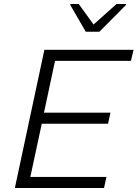

<svg xmlns="http://www.w3.org/2000/svg" viewBox="-20 -936 685 956"><path d="M330 -911 407 -778H475L607 -911L608 -916H560L446 -814L372 -916H331ZM201 -688 54 0H498L510 -55H131L188 -320H518L530 -375H199L254 -633H632L645 -688Z"/></svg>

Font: Saira UNSAM Light Italic
Style: Regular
Weight: 300
Italic angle: -12°
Designer: Hector Gatti with collaboration of the Omnibus-Type team
Foundry: Omnibus-Type
Version: Version 0.072;PS 000.072;hotconv 1.0.88;makeotf.lib2.5.64775